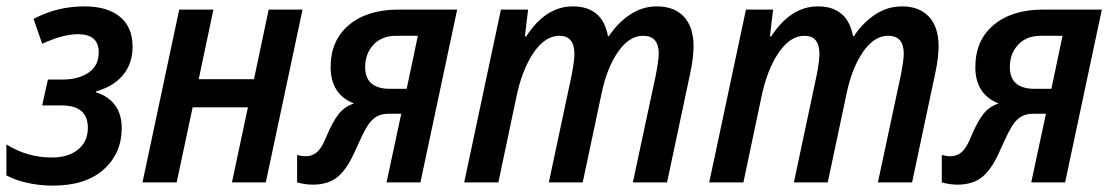

<svg xmlns="http://www.w3.org/2000/svg" viewBox="-28 -571 3481 601"><path d="M-8 -22V-119Q57 -78 134 -78Q186 -78 216.5 -103Q247 -128 247 -171Q247 -241 165 -241H104L122 -322H168Q217 -322 249 -343.5Q281 -365 281 -407Q281 -464 216 -464Q169 -464 104 -434L77 -512Q116 -532 154.5 -541.5Q193 -551 237 -551Q308 -551 347.5 -518.5Q387 -486 387 -425Q387 -372 357 -336Q327 -300 273 -285L272 -282Q310 -271 331.5 -242.5Q353 -214 353 -170Q353 -91 296.5 -40.5Q240 10 138 10Q96 10 58 1.5Q20 -7 -8 -22Z M533 -541H640L594 -323H767L813 -541H919L804 0H698L748 -235H575L525 0H418Z M902 0V-86Q916 -82 929 -82Q950 -82 965 -95.5Q980 -109 993 -142Q1013 -190 1032 -214Q1051 -238 1080 -247Q1007 -276 1007 -361Q1007 -445 1064.5 -493Q1122 -541 1219 -541H1403L1288 0H1182L1228 -215H1190Q1164 -215 1148 -204.5Q1132 -194 1119 -171.5Q1106 -149 1086 -104Q1061 -45 1031 -19Q1001 7 951 7Q928 7 902 0ZM1245 -293 1280 -459H1213Q1167 -459 1141 -431Q1115 -403 1115 -361Q1115 -327 1134.5 -310Q1154 -293 1192 -293Z M1540 -541H1625L1615 -457H1619Q1680 -551 1765 -551Q1858 -551 1875 -458H1878Q1906 -500 1944.5 -525.5Q1983 -551 2028 -551Q2083 -551 2113 -518.5Q2143 -486 2143 -426Q2143 -392 2133 -344L2060 0H1953L2025 -337Q2034 -384 2034 -403Q2034 -459 1985 -459Q1942 -459 1907.5 -410Q1873 -361 1856 -283L1796 0H1690L1762 -339Q1770 -381 1770 -402Q1770 -459 1723 -459Q1678 -459 1641.5 -405Q1605 -351 1587 -261L1532 0H1425Z M2307 -541H2392L2382 -457H2386Q2447 -551 2532 -551Q2625 -551 2642 -458H2645Q2673 -500 2711.5 -525.5Q2750 -551 2795 -551Q2850 -551 2880 -518.5Q2910 -486 2910 -426Q2910 -392 2900 -344L2827 0H2720L2792 -337Q2801 -384 2801 -403Q2801 -459 2752 -459Q2709 -459 2674.5 -410Q2640 -361 2623 -283L2563 0H2457L2529 -339Q2537 -381 2537 -402Q2537 -459 2490 -459Q2445 -459 2408.5 -405Q2372 -351 2354 -261L2299 0H2192Z M2920 0V-86Q2934 -82 2947 -82Q2968 -82 2983 -95.5Q2998 -109 3011 -142Q3031 -190 3050 -214Q3069 -238 3098 -247Q3025 -276 3025 -361Q3025 -445 3082.5 -493Q3140 -541 3237 -541H3421L3306 0H3200L3246 -215H3208Q3182 -215 3166 -204.5Q3150 -194 3137 -171.5Q3124 -149 3104 -104Q3079 -45 3049 -19Q3019 7 2969 7Q2946 7 2920 0ZM3263 -293 3298 -459H3231Q3185 -459 3159 -431Q3133 -403 3133 -361Q3133 -327 3152.5 -310Q3172 -293 3210 -293Z"/></svg>

Font: Noto Sans UI NarrowMedium
Style: Italic
Weight: 500
Width: 4
Italic angle: -12°
Designer: Monotype Design Team
Foundry: Monotype Imaging Inc.
Version: Version 1.001